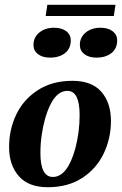

<svg xmlns="http://www.w3.org/2000/svg" viewBox="-20 -773 510 803"><path d="M18 -158Q18 -232 48.5 -295Q79 -358 139 -396.5Q199 -435 283 -435Q364 -435 404 -389Q444 -343 444 -267Q444 -194 413.5 -130.5Q383 -67 323.5 -28.5Q264 10 180 10Q99 10 58.5 -36.5Q18 -83 18 -158ZM295 -152Q313 -220 313 -292Q313 -393 262 -393Q202 -393 169 -278Q149 -206 149 -133Q149 -33 201 -33Q262 -33 295 -152ZM314 -585Q314 -617 338.5 -637Q363 -657 400 -657Q432 -657 451 -642.5Q470 -628 470 -604Q470 -570 446 -551Q422 -532 383 -532Q352 -532 333 -546.5Q314 -561 314 -585ZM120 -585Q120 -617 144.5 -637Q169 -657 206 -657Q238 -657 257 -642.5Q276 -628 276 -604Q276 -570 252 -551Q228 -532 189 -532Q158 -532 139 -546.5Q120 -561 120 -585ZM463 -753 456 -706H171L178 -753Z"/></svg>

Font: Unna
Style: Bold Italic
Weight: 700
Italic angle: -8.05°
Designer: Jorge de Buen Unna
Foundry: Omnibus-Type
Version: Version 2.008